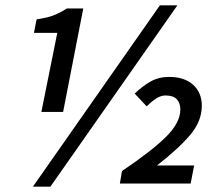

<svg xmlns="http://www.w3.org/2000/svg" viewBox="-20 -692 833 724"><path d="M136 -270 196 -568H108L118 -619Q159 -625 183 -634.5Q207 -644 232 -660H294L218 -270ZM104 12 583 -672H649L170 12ZM432 0 440 -47Q554 -124 607 -177Q660 -230 660 -279Q660 -304 646.5 -318Q633 -332 604 -332Q586 -332 568 -320Q550 -308 533 -291L488 -339Q518 -368 548.5 -385Q579 -402 618 -402Q675 -402 708 -372.5Q741 -343 741 -293Q741 -235 697 -183Q653 -131 572 -68H712L699 0Z"/></svg>

Font: Source Sans Pro SemiBold
Style: Italic
Weight: 600
Italic angle: -11°
Designer: Paul D. Hunt
Foundry: Adobe Systems Incorporated
Version: Version 1.095;hotconv 1.0.109;makeotfexe 2.5.65596